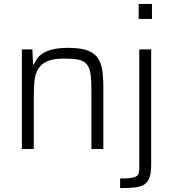

<svg xmlns="http://www.w3.org/2000/svg" viewBox="-20 -763 887 983"><path d="M92 0ZM448 0V-301Q448 -355 443 -387Q438 -419 422.5 -436Q407 -453 379.5 -458Q352 -463 307 -463Q251 -463 220 -448.5Q189 -434 174 -407.5Q159 -381 156 -344.5Q153 -308 153 -264V0H92V-510H146L149 -433H154Q161 -451 173 -466.5Q185 -482 205.5 -493.5Q226 -505 256 -511.5Q286 -518 329 -518Q387 -518 422.5 -506.5Q458 -495 477 -471Q496 -447 502.5 -409.5Q509 -372 509 -320V0ZM690 -666V-743H758V-666ZM595 151Q629 151 648.5 148.5Q668 146 678 139.5Q688 133 690.5 122.5Q693 112 693 95V-510H754V80Q754 122 745.5 146Q737 170 718 182Q699 194 668.5 197Q638 200 595 200Z"/></svg>

Font: Azeri Sans Light
Style: Regular
Weight: 300
Designer: Hector Gatti & Omnibus-Type (original fonts) / Cristiano Sobral (main changes and remastering)
Version: Version 1.000; ttfautohint (v1.6)